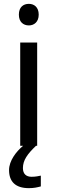

<svg xmlns="http://www.w3.org/2000/svg" viewBox="-20 -757 298 997"><path d="M130 -737C101 -737 78 -720 78 -681C78 -643 101 -625 130 -625C157 -625 181 -643 181 -681C181 -720 157 -737 130 -737ZM99 116C99 75 122 43 167 0H173V-536H85V0H100C64 30 27 78 27 126C27 185 59 220 130 220C156 220 173 216 192 211V155C181 157 166 161 144 161C116 161 99 146 99 116Z"/></svg>

Font: Noto Sans Bengali
Style: Regular
Weight: 400
Designer: Jelle Bosma - Monotype Design Team
Foundry: Monotype Imaging Inc.
Version: Version 2.003